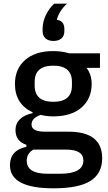

<svg xmlns="http://www.w3.org/2000/svg" viewBox="-20 -809 583 1041"><path d="M534 49Q534 131 471 171.5Q408 212 270 212Q34 212 34 87Q34 6 123 -13V-24Q64 -43 64 -104Q64 -174 157 -196V-200Q61 -245 61 -354Q61 -435 116 -483.5Q171 -532 268 -532Q316 -532 355 -520H522V-441H449Q477 -405 477 -354Q477 -274 422 -226Q367 -178 269 -178Q233 -178 201 -186Q151 -169 151 -134Q151 -95 224 -95H352Q534 -95 534 49ZM370 -345V-365Q370 -453 269 -453Q168 -453 168 -365V-345Q168 -257 269 -257Q370 -257 370 -345ZM432 61Q432 2 337 2H161Q125 23 125 62Q125 133 237 133H305Q432 133 432 61ZM211 -640V-653Q211 -691 229 -728Q247 -765 274 -789H343Q300 -749 288 -702Q329 -696 329 -651V-640Q329 -615 313.5 -601Q298 -587 270 -587Q242 -587 226.5 -601Q211 -615 211 -640Z"/></svg>

Font: IBM Plex Sans Medm
Style: Regular
Weight: 500
Designer: Mike Abbink, Paul van der Laan, Pieter van Rosmalen
Foundry: Bold Monday
Version: Version 3.005